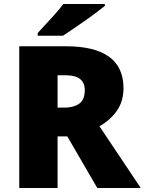

<svg xmlns="http://www.w3.org/2000/svg" viewBox="-20 -947 729 967"><path d="M311 -714Q602 -714 602 -503Q602 -438 569.5 -390.5Q537 -343 481 -311L689 0H470L319 -260H270V0H77V-714ZM308 -568H270V-405H306Q350 -405 378.5 -424.5Q407 -444 407 -494Q407 -529 384 -548.5Q361 -568 308 -568ZM508 -927V-917Q490 -903 463 -882.5Q436 -862 405 -840.5Q374 -819 345.5 -799.5Q317 -780 297 -767H170V-781Q187 -800 211 -825.5Q235 -851 259 -878Q283 -905 299 -927Z"/></svg>

Font: Noto Sans Cherokee Black
Style: Regular
Weight: 900
Designer: Monotype Design Team
Foundry: Monotype Imaging Inc.
Version: Version 2.001; ttfautohint (v1.8.4.7-5d5b)